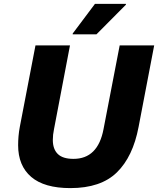

<svg xmlns="http://www.w3.org/2000/svg" viewBox="-20 -953 811 985"><path d="M73 -208Q73 -230 75 -254Q77 -278 82 -304L162 -720H339L257 -290Q251 -262 251 -235Q251 -188 276.5 -163Q302 -138 357 -138Q482 -138 511 -290L594 -720H771L691 -302Q662 -149 579.5 -68.5Q497 12 341 12Q207 12 140 -45.5Q73 -103 73 -208ZM353 -777V-781L467 -933H626V-929L475 -777Z"/></svg>

Font: Kufam
Style: Bold Italic
Weight: 700
Italic angle: -11°
Designer: Artur Schmal
Foundry: Original Type
Version: Version 1.301; ttfautohint (v1.8.3)